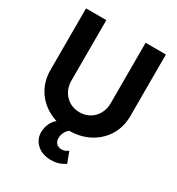

<svg xmlns="http://www.w3.org/2000/svg" viewBox="-225 -887 1174 1270"><g transform="rotate(30 362.0 -252.5)"><path d="M356 240C403 240 434 227 463 208L432 125C415 138 403 144 380 144C356 144 328 127 328 92C328 60 340 34 360 17C362 15 364 13 367 12C424 11 474 -1 519 -25C611 -74 667 -164 667 -273V-745H512V-283C512 -194 449 -128 362 -128C276 -128 212 -194 212 -283V-745H57V-273C57 -164 113 -74 205 -25C222 -16 241 -8 260 -2C245 11 233 26 225 43C214 65 209 89 209 114C209 149 223 179 250 204C277 228 312 240 356 240Z"/></g></svg>

Font: Plus Jakarta Sans ExtraBold
Style: Regular
Weight: 800
Designer: Gumpita Rahayu
Foundry: Tokotype
Version: Version 2.071;gftools[0.9.30]